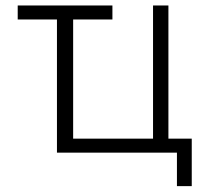

<svg xmlns="http://www.w3.org/2000/svg" viewBox="-20 -542 736 683"><path d="M43 -522.5H379.9V-472.7H240.2V-48.8H524.4V-522.5H579.1V-48.8H662.1V120.1H609.4V1H182.6V-472.7H43Z"/></svg>

Font: Gen Shin Gothic Light
Style: Regular
Weight: 200
Designer: [Source Han Sans]
Ryoko NISHIZUKA  (kana & ideographs); Paul D. Hunt (Latin, Greek & Cyrillic); Wenlong ZHANG  (bopomofo
Version: Version 1.002.20150607